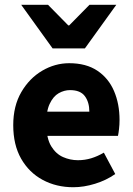

<svg xmlns="http://www.w3.org/2000/svg" viewBox="-20 -773 558 805"><path d="M287.4 12Q216.1 12 158.9 -18.8Q101.8 -49.6 68.6 -107.6Q35.5 -165.7 35.5 -248.2Q35.5 -328.8 69.4 -386.9Q103.2 -444.9 156.9 -476.5Q210.6 -508 270.2 -508Q341.2 -508 388.1 -476.6Q435.1 -445.2 458.1 -391.3Q481.2 -337.4 481.2 -270Q481.2 -250.6 479.1 -232.6Q477.1 -214.5 474.6 -203.3H149.5L148.4 -304.7H354.6Q354.6 -344.3 335.9 -369.7Q317.2 -395.2 273.4 -395.2Q249.3 -395.2 226.1 -382.2Q203 -369.1 188 -337Q173 -305 174.2 -248.2Q175.3 -191.9 194.7 -159.9Q214.2 -127.9 244.1 -114.6Q274 -101.3 307 -101.3Q335.6 -101.3 362.4 -109.4Q389.2 -117.6 415.4 -133L463.2 -43.4Q425.8 -17.1 378.7 -2.6Q331.6 12 287.4 12ZM200.6 -570 68.8 -753H181.2L266.2 -666.6H270.2L355.3 -753H467.7L335.9 -570Z"/></svg>

Font: Source Sans 3 VF
Style: Regular
Weight: 200
Designer: Paul D. Hunt
Foundry: Adobe
Version: Version 3.046;hotconv 1.0.118;makeotfexe 2.5.65603